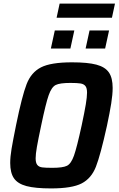

<svg xmlns="http://www.w3.org/2000/svg" viewBox="-20 -1044 662 1072"><path d="M37 -134Q37 -168 44.5 -213Q52 -258 70 -347Q103 -508 128.5 -574Q154 -640 209 -668Q264 -696 382 -696Q470 -696 518.5 -683Q567 -670 588 -639.5Q609 -609 609 -553Q609 -517 601 -466.5Q593 -416 577 -341Q541 -178 515.5 -113Q490 -48 436 -20Q382 8 265 8Q177 8 128 -5Q79 -18 58 -48.5Q37 -79 37 -134ZM436 -344Q452 -419 459 -461Q466 -503 466 -527Q466 -552 457 -563.5Q448 -575 429.5 -578Q411 -581 373 -581Q314 -581 291 -569.5Q268 -558 252 -513Q236 -468 210 -344Q193 -264 186 -223.5Q179 -183 179 -160Q179 -135 188 -123.5Q197 -112 215 -109.5Q233 -107 272 -107Q331 -107 354 -118.5Q377 -130 393 -175Q409 -220 436 -344ZM264 -773 286 -874H395L373 -773ZM458 -773 480 -874H589L567 -773ZM296 -945 313 -1024H622L605 -945Z"/></svg>

Font: Saira Semi Condensed SemiBold
Style: Italic
Weight: 600
Width: 4
Italic angle: -12°
Designer: Hector Gatti with collaboration of the Omnibus-Type team
Foundry: Omnibus-Type
Version: Version 1.001; ttfautohint (v1.8)